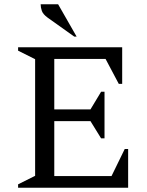

<svg xmlns="http://www.w3.org/2000/svg" viewBox="-20 -882 692 902"><path d="M65 0V-16L145 -56V-604L65 -644V-660H554V-488H538L476 -605H235V-368H405L455 -451H471V-232H455L405 -313H235V-55H504L566 -182H582V0ZM329 -710 204 -799Q182 -815 176.5 -831Q171 -847 171 -862H253L340 -710Z"/></svg>

Font: Spectral
Style: Regular
Weight: 400
Designer: Jean-Baptiste Levee
Foundry: Production Type
Version: Version 1.002